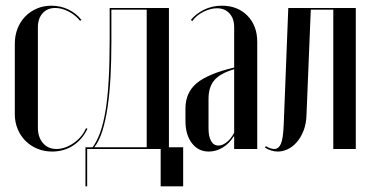

<svg xmlns="http://www.w3.org/2000/svg" viewBox="-20 -523 1301 674"><path d="M32 -369Q32 -398 41.5 -422.5Q51 -447 68.5 -465Q86 -483 109.5 -493Q133 -503 160 -503Q192 -503 219.5 -490Q247 -477 266 -453L261 -450Q245 -470 221 -482.5Q197 -495 174 -495Q146 -495 129.5 -476.5Q113 -458 113 -427V-75Q113 -41 131 -20.5Q149 0 178 0Q208 0 238 -20.5Q268 -41 282 -73L287 -71Q269 -33 236.5 -12Q204 9 163 9Q135 9 111 -1Q87 -11 69.5 -28.5Q52 -46 42 -70Q32 -94 32 -122Z M280 131V-6H305Q320 -26 331.5 -57.5Q343 -89 350.5 -134.5Q358 -180 361.5 -241.5Q365 -303 365 -384V-495H573V-6H623V131H544V0H286V131ZM495 -6V-489H371V-373Q371 -312 368 -254.5Q365 -197 358 -149Q351 -101 339.5 -64Q328 -27 311 -6Z M631 -142Q631 -198 670.5 -231Q710 -264 802 -286V-428Q802 -458 785.5 -476Q769 -494 742 -494Q719 -494 694 -481.5Q669 -469 655 -449L650 -453Q667 -474 695.5 -488.5Q724 -503 759 -503Q814 -503 848.5 -468Q883 -433 883 -376V0H802V-44H800Q786 -20 762.5 -5.5Q739 9 713 9Q676 9 653.5 -20.5Q631 -50 631 -99ZM747 -12Q761 -12 776 -24Q791 -36 802 -57V-280Q754 -266 733 -242Q712 -218 712 -176V-72Q712 -44 721 -28Q730 -12 747 -12Z M913 -10Q930 0 943 0Q958 0 966 -18Q974 -36 976 -86L992 -495H1229V0H1150V-489H1071L1056 -121Q1055 -88 1045.5 -64Q1036 -40 1021.5 -23.5Q1007 -7 989.5 1Q972 9 955 9Q932 9 910 -5Z"/></svg>

Font: Moniqa SemBd Narrow Display
Style: Regular
Weight: 600
Width: 4
Designer: Rajesh Rajput
Foundry: Rajesh Rajput
Version: Version 1.000